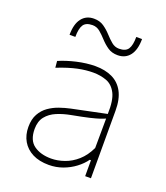

<svg xmlns="http://www.w3.org/2000/svg" viewBox="-133 -804 783 905"><g transform="rotate(20 258.0 -351.5)"><path d="M217 9Q169 9 135.2 -8.2Q101.5 -25.5 83.8 -56Q66 -86.5 66 -127Q66 -166 80.8 -192.2Q95.5 -218.5 119.2 -235Q143 -251.5 170.5 -261Q198 -270.5 224 -276L397 -312Q399.5 -381 381.8 -415.2Q364 -449.5 333.2 -460.8Q302.5 -472 266 -472Q249 -472 229.8 -470Q210.5 -468 189.2 -463.5Q168 -459 143.2 -451.2Q118.5 -443.5 90 -432L87 -465Q105 -473 126.8 -480Q148.5 -487 172.2 -492.5Q196 -498 220 -501Q244 -504 266 -504Q314.5 -504 350.5 -487Q386.5 -470 406.2 -433.5Q426 -397 426 -339Q426 -316.5 426 -281Q426 -245.5 426 -211V-137Q426 -107 426 -73.5Q426 -40 426 0H397V-80H391Q374 -56 347.2 -35.8Q320.5 -15.5 287 -3.2Q253.5 9 217 9ZM217 -23Q249.5 -23 283.2 -34.8Q317 -46.5 346.5 -72.5Q376 -98.5 396 -141L397 -289Q387.5 -284.5 371.5 -279Q355.5 -273.5 324 -266Q292.5 -258.5 236 -248Q198.5 -241 167 -227.8Q135.5 -214.5 116.2 -190.5Q97 -166.5 97 -128Q97 -71 130.8 -47Q164.5 -23 217 -23ZM345 -588Q316 -588 295.5 -602Q275 -616 258.2 -634.5Q241.5 -653 224.8 -667Q208 -681 187 -681Q154 -681 141.5 -662Q129 -643 129 -601H100Q100 -655 122 -683.5Q144 -712 183 -712Q212 -712 232.5 -698Q253 -684 269.8 -665.5Q286.5 -647 303.2 -633Q320 -619 341 -619Q374 -619 386.5 -638Q399 -657 399 -699H428Q428 -645 406 -616.5Q384 -588 345 -588Z"/></g></svg>

Font: Commissioner Thin Thin
Style: Regular
Weight: 250
Version: Version 1.000